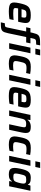

<svg xmlns="http://www.w3.org/2000/svg" viewBox="1790 -2572 983 4602"><g transform="rotate(90 2281.0 -271.5)"><path d="M252 8Q171 8 124.5 -4.5Q78 -17 59 -45Q40 -73 40 -117Q40 -144 45 -178.5Q50 -213 59 -254Q74 -322 91.5 -372Q109 -422 138 -454.5Q167 -487 217 -502.5Q267 -518 346 -518Q419 -518 459 -505.5Q499 -493 515.5 -467Q532 -441 532 -401Q532 -382 529.5 -358.5Q527 -335 521.5 -309Q516 -283 510 -254L501 -215H183Q179 -195 176 -178.5Q173 -162 173 -150Q173 -128 184 -116.5Q195 -105 223 -101.5Q251 -98 302 -98Q324 -98 351 -99Q378 -100 406.5 -102Q435 -104 460 -106L439 -8Q416 -3 384 0.5Q352 4 317.5 6Q283 8 252 8ZM201 -297H393L395 -307Q399 -326 401 -340Q403 -354 403 -365Q403 -386 395 -396.5Q387 -407 370 -410.5Q353 -414 325 -414Q292 -414 271 -409.5Q250 -405 237.5 -392.5Q225 -380 216.5 -356.5Q208 -333 201 -297Z M516 200 537 105Q580 105 599.5 100Q619 95 626.5 83Q634 71 638 52L735 -408H634L656 -510H756L767 -560Q779 -614 792.5 -648Q806 -682 826 -701Q846 -720 877 -729Q908 -738 954.5 -740Q1001 -742 1068 -742L1049 -648Q993 -648 964.5 -644Q936 -640 924 -625.5Q912 -611 906 -582L890 -510H1019L998 -408H868L777 25Q766 76 754 108.5Q742 141 724.5 159.5Q707 178 680 186.5Q653 195 613 197.5Q573 200 516 200ZM1146 -628 1170 -743H1308L1283 -628ZM1015 0 1123 -510H1257L1149 0Z M1508 8Q1430 8 1386.5 -7.5Q1343 -23 1325 -54Q1307 -85 1307 -129Q1307 -148 1312 -185.5Q1317 -223 1327 -268Q1339 -329 1355 -376Q1371 -423 1397.5 -454.5Q1424 -486 1468.5 -502Q1513 -518 1584 -518Q1629 -518 1673.5 -514Q1718 -510 1753 -503L1731 -406Q1710 -410 1677.5 -413Q1645 -416 1616 -416Q1575 -416 1549 -409.5Q1523 -403 1507 -385.5Q1491 -368 1480.5 -336.5Q1470 -305 1460 -255Q1453 -223 1448.5 -199.5Q1444 -176 1444 -158Q1444 -132 1454.5 -118.5Q1465 -105 1488 -99.5Q1511 -94 1549 -94Q1575 -94 1609.5 -97Q1644 -100 1671 -104L1651 -8Q1620 -1 1582 3.5Q1544 8 1508 8Z M1903 -628 1927 -743H2064L2040 -628ZM1772 0 1880 -510H2013L1905 0Z M2280 8Q2199 8 2152.5 -4.5Q2106 -17 2087 -45Q2068 -73 2068 -117Q2068 -144 2073 -178.5Q2078 -213 2087 -254Q2102 -322 2119.5 -372Q2137 -422 2166 -454.5Q2195 -487 2245 -502.5Q2295 -518 2374 -518Q2447 -518 2487 -505.5Q2527 -493 2543.5 -467Q2560 -441 2560 -401Q2560 -382 2557.5 -358.5Q2555 -335 2549.5 -309Q2544 -283 2538 -254L2529 -215H2211Q2207 -195 2204 -178.5Q2201 -162 2201 -150Q2201 -128 2212 -116.5Q2223 -105 2251 -101.5Q2279 -98 2330 -98Q2352 -98 2379 -99Q2406 -100 2434.5 -102Q2463 -104 2488 -106L2467 -8Q2444 -3 2412 0.5Q2380 4 2345.5 6Q2311 8 2280 8ZM2229 -297H2421L2423 -307Q2427 -326 2429 -340Q2431 -354 2431 -365Q2431 -386 2423 -396.5Q2415 -407 2398 -410.5Q2381 -414 2353 -414Q2320 -414 2299 -409.5Q2278 -405 2265.5 -392.5Q2253 -380 2244.5 -356.5Q2236 -333 2229 -297Z M2627 0 2735 -510H2859L2848 -443H2857Q2873 -469 2896.5 -485Q2920 -501 2951 -509.5Q2982 -518 3020 -518Q3078 -518 3110.5 -505Q3143 -492 3155.5 -465.5Q3168 -439 3168 -398Q3168 -380 3164.5 -353.5Q3161 -327 3155 -298L3091 0H2959L3018 -275Q3023 -301 3027 -323Q3031 -345 3031 -358Q3031 -380 3022.5 -390.5Q3014 -401 2997 -404.5Q2980 -408 2951 -408Q2914 -408 2890.5 -399.5Q2867 -391 2853.5 -373Q2840 -355 2831.5 -327Q2823 -299 2815 -261L2758 0Z M3451 8Q3373 8 3329.5 -7.5Q3286 -23 3268 -54Q3250 -85 3250 -129Q3250 -148 3255 -185.5Q3260 -223 3270 -268Q3282 -329 3298 -376Q3314 -423 3340.5 -454.5Q3367 -486 3411.5 -502Q3456 -518 3527 -518Q3572 -518 3616.5 -514Q3661 -510 3696 -503L3674 -406Q3653 -410 3620.5 -413Q3588 -416 3559 -416Q3518 -416 3492 -409.5Q3466 -403 3450 -385.5Q3434 -368 3423.5 -336.5Q3413 -305 3403 -255Q3396 -223 3391.5 -199.5Q3387 -176 3387 -158Q3387 -132 3397.5 -118.5Q3408 -105 3431 -99.5Q3454 -94 3492 -94Q3518 -94 3552.5 -97Q3587 -100 3614 -104L3594 -8Q3563 -1 3525 3.5Q3487 8 3451 8Z M3846 -628 3870 -743H4007L3983 -628ZM3715 0 3823 -510H3956L3848 0Z M4165 8Q4109 8 4074 -4Q4039 -16 4022 -46.5Q4005 -77 4005 -131Q4005 -156 4009.5 -188Q4014 -220 4022 -260Q4038 -336 4056.5 -386Q4075 -436 4100.5 -465Q4126 -494 4160 -506Q4194 -518 4242 -518Q4281 -518 4313 -512.5Q4345 -507 4367.5 -492.5Q4390 -478 4401 -450H4408L4428 -510H4553L4445 0H4321L4331 -67H4324Q4304 -34 4278 -18Q4252 -2 4223 3Q4194 8 4165 8ZM4229 -100Q4257 -100 4277 -105.5Q4297 -111 4310.5 -121.5Q4324 -132 4332 -149Q4339 -160 4345.5 -179Q4352 -198 4358 -220Q4364 -242 4369.5 -264.5Q4375 -287 4378 -307.5Q4381 -328 4381 -343Q4381 -380 4361.5 -394.5Q4342 -409 4292 -409Q4257 -409 4235 -404.5Q4213 -400 4199 -384.5Q4185 -369 4175 -338Q4165 -307 4154 -255Q4147 -222 4143 -197.5Q4139 -173 4139 -156Q4139 -132 4147.5 -120Q4156 -108 4176.5 -104Q4197 -100 4229 -100Z"/></g></svg>

Font: Saira Thin SemiBold
Style: Italic
Weight: 600
Italic angle: -12°
Version: Version 1.101